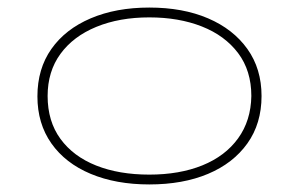

<svg xmlns="http://www.w3.org/2000/svg" viewBox="-20 -480 790 508"><path d="M375 8Q287 8 220 -20Q153 -48 116 -100.5Q79 -153 79 -225Q79 -298 116 -350.5Q153 -403 220 -431.5Q287 -460 375 -460Q464 -460 530.5 -431.5Q597 -403 634.5 -350.5Q672 -298 672 -226Q672 -153 634.5 -100.5Q597 -48 530.5 -20Q464 8 375 8ZM375 -18Q455 -18 515.5 -42.5Q576 -67 610 -114Q644 -161 645 -226Q645 -293 610 -339.5Q575 -386 514 -410Q453 -434 375 -434Q296 -434 235 -409Q174 -384 140 -337.5Q106 -291 106 -226Q106 -159 140 -112.5Q174 -66 234.5 -42Q295 -18 375 -18Z"/></svg>

Font: Inconsolata ExtraExpanded ExtraLight
Style: Regular
Weight: 200
Width: 8
Monospace: yes
Designer: Raph Levien, Cyreal, Brenton Simpson
Foundry: Raph Levien, Cyreal, Google
Version: Version 3.100; ttfautohint (v1.8.4.7-5d5b)